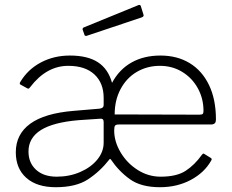

<svg xmlns="http://www.w3.org/2000/svg" viewBox="-20 -772 969 802"><path d="M460.5 -247C462.8 -250.3 468.3 -252 477 -252H864C870.7 -252.7 875.3 -254.7 878 -258C880.7 -261.3 882 -266.3 882 -273C882 -329 872.3 -377 853 -417C833.7 -457 806.7 -487.5 772 -508.5C737.3 -529.5 696.7 -540 650 -540C604 -540 563.8 -530.3 529.5 -511C495.2 -491.7 468 -463.3 448 -426C437.3 -464.7 417.7 -493.3 389 -512C360.3 -530.7 321.3 -540 272 -540C227.3 -540 186.8 -530.3 150.5 -511C114.2 -491.7 85.7 -464.7 65 -430C61.7 -424.7 61.7 -421 65 -419L94 -403C96.7 -401.7 98.7 -401.3 100 -402C101.3 -402.7 103.3 -404.7 106 -408C151.3 -467.3 204.3 -497 265 -497C312.3 -497 348.8 -485 374.5 -461C400.2 -437 413 -404.3 413 -363V-333C413 -324.3 407 -319.3 395 -318L288 -309C206.7 -302.3 146 -284.3 106 -255C66 -225.7 46 -186 46 -136C46 -90.7 60.7 -55 90 -29C119.3 -3 160.3 10 213 10C269 10 313.7 -0.8 347 -22.5C380.3 -44.2 410.3 -72 437 -106C437.7 -107.3 438.5 -108 439.5 -108C440.5 -108 441.7 -107.3 443 -106C465 -73.3 491.5 -45.8 522.5 -23.5C553.5 -1.2 595.3 10 648 10C696 10 739 -0.2 777 -20.5C815 -40.8 843.3 -67.7 862 -101C865.3 -105.7 865 -109.3 861 -112L835 -128C832.3 -130 830.3 -130.8 829 -130.5C827.7 -130.2 825.7 -128.3 823 -125C803 -97 780.5 -74.8 755.5 -58.5C730.5 -42.2 695.7 -34 651 -34C616.3 -34 584.2 -43.5 554.5 -62.5C524.8 -81.5 501.2 -106 483.5 -136C465.8 -166 457 -196.3 457 -227C457 -237 458.2 -243.7 460.5 -247ZM552 -472C580.7 -488.7 612.7 -497 648 -497C682.7 -497 713.8 -488.5 741.5 -471.5C769.2 -454.5 790.8 -431.7 806.5 -403C822.2 -374.3 830 -343 830 -309C830 -303 829 -298.8 827 -296.5C825 -294.2 820.3 -293 813 -293L459 -294C459 -334 467.3 -369.5 484 -400.5C500.7 -431.5 523.3 -455.3 552 -472ZM409.5 -273.5C411.8 -271.2 413 -267.3 413 -262V-176C413 -150.7 404.2 -127.2 386.5 -105.5C368.8 -83.8 345 -66.5 315 -53.5C285 -40.5 252.3 -34 217 -34C180.3 -34 151.5 -43.7 130.5 -63C109.5 -82.3 99 -107.7 99 -139C99 -177 116.2 -206.8 150.5 -228.5C184.8 -250.2 237.3 -264 308 -270L397 -276C403 -276.7 407.2 -275.8 409.5 -273.5ZM579 -712 568 -747C567.3 -749 566.2 -750.3 564.5 -751C562.8 -751.7 561 -751.7 559 -751L329 -657C326.3 -655.7 325 -653.3 325 -650C325 -648 325.3 -646.7 326 -646L332 -629C332.7 -624.3 335 -622 339 -622C341 -622 342.7 -622.3 344 -623L571 -699C577 -701 580 -704 580 -708Z"/></svg>

Font: Libre Franklin ExtraLight
Style: Regular
Weight: 275
Designer: Pablo Impallari, Rodrigo Fuenzalida
Foundry: Impallari Type
Version: Version 1.002; ttfautohint (v1.5)